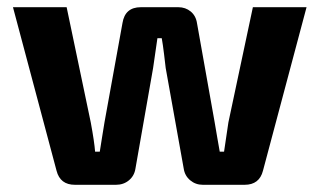

<svg xmlns="http://www.w3.org/2000/svg" viewBox="-20 -513 887 533"><path d="M831 -493 710 -39Q700 0 659 0H543Q523 0 508 -12.5Q493 -25 490 -45L440 -324Q439 -333 435.5 -362Q432 -391 429 -407H417L405 -324L356 -45Q353 -25 338 -12.5Q323 0 302 0H188Q147 0 137 -39L16 -493H165L232 -173Q242 -119 244 -92H257Q259 -106 263.5 -133Q268 -160 270 -173L320 -449Q327 -493 371 -493H475Q495 -493 509.5 -481Q524 -469 527 -448L576 -173Q578 -159 583 -132Q588 -105 590 -92H602L614 -173L682 -493Z"/></svg>

Font: Exo 2.0
Style: Bold
Weight: 700
Designer: Natanael Gama
Version: Version 1.001;PS 001.001;hotconv 1.0.70;makeotf.lib2.5.58329